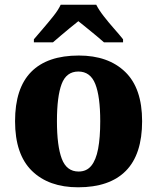

<svg xmlns="http://www.w3.org/2000/svg" viewBox="-20 -786 668 816"><path d="M312 10Q187 10 115.5 -60Q44 -130 44 -271Q44 -411 112.5 -480.5Q181 -550 315 -550Q440 -550 512 -480.5Q584 -411 584 -271Q584 -130 515 -60Q446 10 312 10ZM314 -57Q348 -57 368 -81.5Q388 -106 397 -153.5Q406 -201 406 -271Q406 -376 385 -429Q364 -482 313 -482Q262 -482 242 -429Q222 -376 222 -271Q222 -166 242.5 -111.5Q263 -57 314 -57ZM124 -619Q140 -638 162.5 -664Q185 -690 206.5 -717Q228 -744 238 -766H389Q400 -744 421 -717Q442 -690 465 -664Q488 -638 503 -619V-606H422Q410 -617 390 -633.5Q370 -650 349 -667Q328 -684 313 -696Q298 -684 277 -667Q256 -650 237 -633.5Q218 -617 205 -606H124Z"/></svg>

Font: Noto Serif Ethiopic ExtraBold
Style: Regular
Weight: 800
Version: Version 2.102